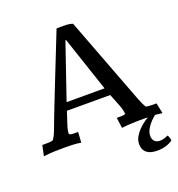

<svg xmlns="http://www.w3.org/2000/svg" viewBox="-159 -832 1089 1174"><g transform="rotate(-20 386.0 -245.0)"><path d="M728.5 -1.5Q691.9 27.8 672.6 57.1Q653.3 86.4 653.3 111.3Q653.3 125.5 657.5 134.8Q661.6 144 668.2 149.7Q674.8 155.3 683.3 157.7Q691.9 160.2 700.2 160.2Q718.3 160.2 731.9 155Q745.6 149.9 753.9 146.5Q763.2 158.2 765.6 182.6Q745.1 197.3 719.2 204.6Q693.4 211.9 665.5 211.9Q644.5 211.9 627.4 207.8Q610.4 203.6 598.1 194.3Q585.9 185.1 579.1 170.7Q572.3 156.2 572.3 136.2Q572.3 112.8 584.5 90.6Q596.7 68.4 615.5 49.3Q634.3 30.3 657 14.4Q679.7 -1.5 700.7 -12.7ZM366.2 -614.7 243.7 -256.8H490.7L370.6 -614.7ZM660.2 -126.5Q668 -106 675 -91.6Q682.1 -77.1 689.5 -65.9Q700.7 -63 712.2 -62.3Q723.6 -61.5 736.3 -61.5H757.8L772 6.8Q739.3 2 710.2 1Q681.2 0 653.8 0Q633.8 0 615.5 0.2Q597.2 0.5 579.6 1.2Q562 2 544.4 3.2Q526.9 4.4 508.3 6.8L499 -61.5H507.3Q521.5 -61.5 533.7 -62Q545.9 -62.5 555.7 -65.9Q555.2 -77.1 552 -91.8Q548.8 -106.4 541.5 -125L509.3 -206.5H227.5L201.2 -126.5Q195.3 -108.9 192.6 -95.9Q189.9 -83 189.9 -71.8Q189.9 -67.9 193.4 -65.9Q196.8 -64 201.9 -63Q207 -62 213.1 -61.8Q219.2 -61.5 225.1 -61.5H247.6L243.2 6.8Q215.8 2 190.2 1Q164.6 0 139.6 0Q102.5 0 69.8 1Q37.1 2 0 6.8L14.6 -61.5H37.1Q50.3 -61.5 61.8 -62Q73.2 -62.5 84 -65.9Q92.3 -77.1 99.6 -91.8Q106.9 -106.4 113.8 -125Q119.6 -141.1 132.3 -174.3Q145 -207.5 162.1 -251.2Q179.2 -294.9 199 -345.2Q218.8 -395.5 238.8 -445.8L340.3 -701.7H385.3Q407.2 -701.7 420.2 -699.7Q433.1 -697.8 444.8 -693.8Z"/></g></svg>

Font: Tienne
Style: Regular
Weight: 400
Designer: vernon adams
Foundry: vernon adams
Version: Version 1.001